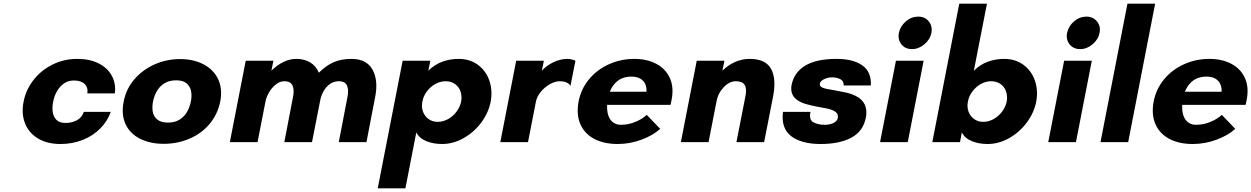

<svg xmlns="http://www.w3.org/2000/svg" viewBox="-20 -770 6778 1040"><path d="M108 -220Q120 -283 161 -336Q202 -389 264 -420Q326 -451 398 -451Q467 -451 515.5 -426Q564 -401 586.5 -358Q609 -315 602 -264H453Q458 -296 438.5 -315Q419 -334 380 -334Q348 -334 324.5 -316.5Q301 -299 287 -273Q273 -247 268 -219Q262 -190 265.5 -164Q269 -138 285.5 -121Q302 -104 335 -104Q371 -104 398 -119.5Q425 -135 434 -164H580Q563 -115 524 -75Q485 -35 429 -12.5Q373 10 308 10Q234 10 184 -21Q134 -52 114.5 -104.5Q95 -157 108 -220Z M650 -220Q663 -288 707.5 -340Q752 -392 817 -421Q882 -450 956 -450Q1029 -450 1083.5 -421Q1138 -392 1162 -340Q1186 -288 1173 -220Q1159 -151 1115.5 -99Q1072 -47 1007 -19Q942 9 867 9Q792 9 737.5 -19Q683 -47 659.5 -99Q636 -151 650 -220ZM1014 -221Q1020 -251 1015 -276.5Q1010 -302 990.5 -318.5Q971 -335 934 -335Q897 -335 871 -319Q845 -303 830 -277Q815 -251 809 -221Q803 -190 807.5 -164.5Q812 -139 832 -122.5Q852 -106 890 -106Q928 -106 953.5 -122.5Q979 -139 993.5 -164.5Q1008 -190 1014 -221Z M1311 -441H1461L1450 -387Q1480 -417 1514.5 -434Q1549 -451 1585 -451Q1628 -451 1660 -432Q1692 -413 1707 -376Q1747 -416 1788.5 -433.5Q1830 -451 1883 -451Q1966 -451 1998 -392.5Q2030 -334 2012 -244L1965 0H1815L1862 -244Q1870 -281 1860 -305.5Q1850 -330 1815 -330Q1788 -330 1766.5 -314.5Q1745 -299 1732 -275Q1719 -251 1714 -224L1670 0H1520L1567 -244Q1575 -281 1565 -305.5Q1555 -330 1520 -330Q1496 -330 1474 -312.5Q1452 -295 1437 -269Q1422 -243 1418 -220L1375 0H1225Z M2161 -441H2311L2300 -387Q2335 -421 2376.5 -436Q2418 -451 2464 -451Q2525 -451 2568.5 -419Q2612 -387 2630.5 -334Q2649 -281 2638 -220Q2626 -159 2587 -106.5Q2548 -54 2491.5 -22Q2435 10 2374 10Q2327 10 2289 -5.5Q2251 -21 2235 -53L2176 250H2026ZM2478 -220Q2483 -249 2474.5 -274.5Q2466 -300 2444.5 -315Q2423 -330 2394 -330Q2365 -330 2338 -315Q2311 -300 2292 -274.5Q2273 -249 2268 -220Q2262 -191 2271 -166Q2280 -141 2301 -125.5Q2322 -110 2351 -110Q2380 -110 2407 -125Q2434 -140 2453 -165.5Q2472 -191 2478 -220Z M2776 -441H2926L2915 -387Q2939 -414 2977 -432.5Q3015 -451 3054 -451Q3064 -451 3076.5 -448Q3089 -445 3097 -441L3070 -305Q3062 -318 3047 -324Q3032 -330 3013 -330Q2986 -330 2957.5 -313.5Q2929 -297 2908.5 -271.5Q2888 -246 2883 -220L2840 0H2690Z M3114 -220Q3127 -288 3170.5 -340.5Q3214 -393 3278.5 -422Q3343 -451 3416 -451Q3484 -451 3534.5 -424.5Q3585 -398 3608 -348Q3631 -298 3618 -230L3612 -202H3239L3253 -273H3482Q3483 -295 3475.5 -313.5Q3468 -332 3449 -343.5Q3430 -355 3400 -355Q3348 -355 3316 -323.5Q3284 -292 3273 -239Q3265 -195 3270.5 -162.5Q3276 -130 3295 -112Q3314 -94 3343 -94Q3385 -94 3423.5 -110.5Q3462 -127 3483 -148L3556 -72Q3518 -37 3455 -13.5Q3392 10 3326 10Q3250 10 3197.5 -18.5Q3145 -47 3123 -99Q3101 -151 3114 -220Z M3754 -441H3904L3893 -387Q3923 -417 3961 -434Q3999 -451 4041 -451Q4126 -451 4156 -398Q4186 -345 4168 -250L4119 0H3969L4018 -250Q4026 -290 4013.5 -310Q4001 -330 3966 -330Q3931 -330 3900 -297.5Q3869 -265 3861 -220L3818 0H3668Z M4221 -164H4370Q4361 -121 4386 -107.5Q4411 -94 4448 -94Q4475 -94 4495 -104Q4515 -114 4518 -131Q4522 -151 4507 -163Q4492 -175 4461 -182Q4438 -187 4418 -190Q4374 -198 4345 -206.5Q4316 -215 4296 -230Q4258 -258 4268 -311Q4282 -379 4342.5 -415Q4403 -451 4511 -451Q4602 -451 4651.5 -415.5Q4701 -380 4697 -307H4550Q4551 -331 4532 -341Q4513 -351 4487 -351Q4464 -351 4443.5 -341Q4423 -331 4421 -317Q4418 -303 4435 -295.5Q4452 -288 4489 -283L4505 -280Q4544 -273 4568 -267.5Q4592 -262 4614 -251Q4686 -216 4670 -132Q4655 -58 4591 -24Q4527 10 4425 10Q4321 10 4265.5 -32.5Q4210 -75 4221 -164Z M4833 -441H4983L4897 0H4747ZM4849 -592Q4857 -629 4887 -654.5Q4917 -680 4954 -680Q4990 -680 5011 -654Q5032 -628 5025 -592Q5018 -556 4987 -530Q4956 -504 4920 -504Q4883 -504 4862.5 -530Q4842 -556 4849 -592Z M5190 -53 5180 0H5030L5176 -750H5326L5255 -387Q5290 -421 5331.5 -436Q5373 -451 5419 -451Q5480 -451 5523.5 -419Q5567 -387 5585.5 -334Q5604 -281 5593 -220Q5581 -159 5542 -106.5Q5503 -54 5446.5 -22Q5390 10 5329 10Q5282 10 5244 -5.5Q5206 -21 5190 -53ZM5433 -220Q5438 -249 5429.5 -274.5Q5421 -300 5399.5 -315Q5378 -330 5349 -330Q5320 -330 5293 -315Q5266 -300 5247 -274.5Q5228 -249 5223 -220Q5217 -191 5226 -166Q5235 -141 5256 -125.5Q5277 -110 5306 -110Q5335 -110 5362 -125Q5389 -140 5408 -165.5Q5427 -191 5433 -220Z M5744 -441H5894L5808 0H5658ZM5760 -592Q5768 -629 5798 -654.5Q5828 -680 5865 -680Q5901 -680 5922 -654Q5943 -628 5936 -592Q5929 -556 5898 -530Q5867 -504 5831 -504Q5794 -504 5773.5 -530Q5753 -556 5760 -592Z M6087 -750H6237L6091 0H5941Z M6229 -220Q6242 -288 6285.5 -340.5Q6329 -393 6393.5 -422Q6458 -451 6531 -451Q6599 -451 6649.5 -424.5Q6700 -398 6723 -348Q6746 -298 6733 -230L6727 -202H6354L6368 -273H6597Q6598 -295 6590.5 -313.5Q6583 -332 6564 -343.5Q6545 -355 6515 -355Q6463 -355 6431 -323.5Q6399 -292 6388 -239Q6380 -195 6385.5 -162.5Q6391 -130 6410 -112Q6429 -94 6458 -94Q6500 -94 6538.5 -110.5Q6577 -127 6598 -148L6671 -72Q6633 -37 6570 -13.5Q6507 10 6441 10Q6365 10 6312.5 -18.5Q6260 -47 6238 -99Q6216 -151 6229 -220Z"/></svg>

Font: Teachers[wght] Italic
Style: Regular
Weight: 400
Designer: Alfredo Marco Pradil & Chank Diesel
Version: Version 1.000;Glyphs 3.1.2 (3151)